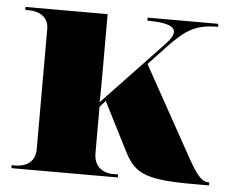

<svg xmlns="http://www.w3.org/2000/svg" viewBox="-44 -586 761 636"><g transform="rotate(5 337.0 -268.0)"><path d="M16 0H370V-10H351C334 -10 289 -18 289 -74V-228L308 -249L385 -97C422 -23 448 0 619 0H673V-10H671C649 -10 633 -27 602 -82L435 -383L495 -447C552 -507 586 -526 657 -526V-536H422V-526C483 -526 513 -516 513 -496C513 -485 505 -472 490 -456L288 -243C289 -276 289 -308 289 -341V-536H16V-526H31C47 -526 94 -519 94 -470V-70C94 -17 48 -10 31 -10H16Z"/></g></svg>

Font: Noto Serif Display Black
Style: Regular
Weight: 900
Designer: Monotype Design Team
Foundry: Monotype Imaging Inc.
Version: Version 2.009